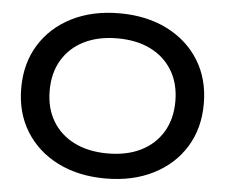

<svg xmlns="http://www.w3.org/2000/svg" viewBox="-54 -825 1056 901"><g transform="rotate(5 474.0 -375.0)"><path d="M474 14Q346 14 249 -35Q152 -84 98 -171.5Q44 -259 44 -375Q44 -491 98 -578.5Q152 -666 249 -715Q346 -764 474 -764Q602 -764 699 -715Q796 -666 850 -578.5Q904 -491 904 -375Q904 -259 850 -171.5Q796 -84 699 -35Q602 14 474 14ZM474 -104Q565 -104 631 -137Q697 -170 733.5 -231Q770 -292 770 -375Q770 -458 733.5 -519Q697 -580 631 -613Q565 -646 474 -646Q384 -646 317.5 -613Q251 -580 214.5 -519Q178 -458 178 -375Q178 -292 214.5 -231Q251 -170 317.5 -137Q384 -104 474 -104Z"/></g></svg>

Font: Unbounded
Style: Regular
Weight: 400
Designer: Luke Prowse, Jean-Baptiste Morizot, Fátima Lázaro, Florian Runge
Foundry: NaN
Version: Version 1.701;gftools[0.9.28.dev5+ged2979d]